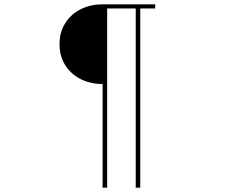

<svg xmlns="http://www.w3.org/2000/svg" viewBox="-20 -825 1040 887"><path d="M454 -437Q399 -437 354 -459Q309 -481 282 -523Q255 -565 255 -621Q255 -677 282 -719Q309 -761 354 -783Q399 -805 454 -805H697V-786H628V42H607V-786H475V42H454Z"/></svg>

Font: IBM Plex Sans JP Thin
Style: Regular
Weight: 100
Designer: Mike Abbink; Paul van der Laan; Pieter van Rosmalen; Wujin Sim; Yejin Wi; Jinhee Kim; Boomi Park; Yona Kim; Kichan Ma
Foundry: Sandoll Inc.
Version: Version 1.001